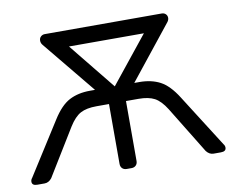

<svg xmlns="http://www.w3.org/2000/svg" viewBox="-63 -600 823 679"><g transform="rotate(-10 348.5 -260.0)"><path d="M19 0Q0 0 0 -14Q0 -21 5 -27L125 -216Q154 -262 185.5 -278.5Q217 -295 260 -295H278L123 -484Q117 -491 117 -500Q117 -509 123 -514.5Q129 -520 137 -520H557Q566 -520 571.5 -514.5Q577 -509 577 -501Q577 -494 572 -487L419 -295H437Q480 -295 511.5 -278.5Q543 -262 572 -216L692 -27Q697 -21 697 -14Q697 0 678 0H652Q637 0 626 -14L523 -182Q503 -214 481.5 -225.5Q460 -237 424 -237H379V-22Q379 -12 373 -6Q367 0 357 0H340Q330 0 324 -6Q318 -12 318 -22V-237H273Q237 -237 215.5 -225.5Q194 -214 174 -182L71 -14Q60 0 45 0ZM349 -295 483 -462H214Z"/></g></svg>

Font: Rubik AZ
Style: Regular
Weight: 300
Designer: Hubert and Fischer
Foundry: Hubert & Fischer
Version: Version 2.000